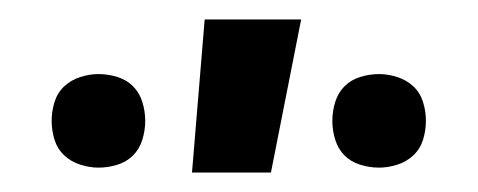

<svg xmlns="http://www.w3.org/2000/svg" viewBox="-20 -777 490 197"><path d="M369 -605Q359 -605 349.5 -608Q340 -611 333.5 -617.5Q327 -624 324 -633.5Q321 -643 321 -653Q321 -663 324 -672.5Q327 -682 333.5 -688.5Q340 -695 349.5 -698Q359 -701 369 -701Q378 -701 387.5 -698Q397 -695 404 -688.5Q411 -682 414 -672.5Q417 -663 417 -653Q417 -643 414 -633.5Q411 -624 404 -617.5Q397 -611 387.5 -608Q378 -605 369 -605ZM81 -605Q72 -605 62.5 -608Q53 -611 46 -617.5Q39 -624 36 -633.5Q33 -643 33 -653Q33 -663 36 -672.5Q39 -682 46 -688.5Q53 -695 62.5 -698Q72 -701 81 -701Q91 -701 100.5 -698Q110 -695 116.5 -688.5Q123 -682 126 -672.5Q129 -663 129 -653Q129 -643 126 -633.5Q123 -624 116.5 -617.5Q110 -611 100.5 -608Q91 -605 81 -605ZM177 -600 190 -757H289L258 -600Z"/></svg>

Font: Iosevka Etoile
Style: Bold
Weight: 700
Designer: Belleve Invis
Foundry: Belleve Invis
Version: Version 28.1.0; ttfautohint (v1.8.4)